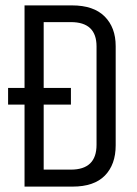

<svg xmlns="http://www.w3.org/2000/svg" viewBox="-20 -692 507 712"><path d="M71 -672H247Q327 -672 368 -631Q409 -590 409 -521V-153Q409 -82 369 -41Q329 0 249 0H71V-304H10V-366H71ZM338 -155V-520Q338 -610 243 -610H142V-366H243V-304H142V-63H243Q338 -63 338 -155Z"/></svg>

Font: Khand
Style: Regular
Weight: 400
Designer: Devanagari: Sanchit Sawaria, Jyotish Sonowal; Latin: Satya Rajpurohit
Foundry: Indian Type Foundry
Version: Version 1.101;PS 1.0;hotconv 1.0.78;makeotf.lib2.5.61930; tt